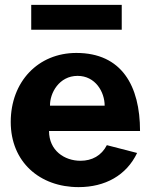

<svg xmlns="http://www.w3.org/2000/svg" viewBox="-20 -757 618 787"><path d="M479 -737H108V-635H479ZM181 -220H554C554 -405 479 -540 293 -540C136 -540 24 -422 24 -257C24 -93 143 10 302 10C411 10 498 -38 542 -130L418 -162C396 -119 357 -98 310 -98C244 -98 181 -140 181 -220ZM185 -324C184 -375 222 -446 298 -446C371 -446 409 -380 409 -324Z"/></svg>

Font: 18Franklin
Style: Bold
Weight: 700
Designer: Pablo Impallari, Rodrigo Fuenzalida (Modified by Dan O. Williams)
Version: Version 0.025;PS 000.025;hotconv 1.0.88;makeotf.lib2.5.64775